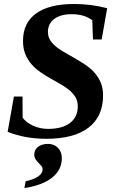

<svg xmlns="http://www.w3.org/2000/svg" viewBox="-20 -682 596 957"><path d="M210.9 9.8Q105 9.8 18.1 -24.9L49.3 -200.7H92.3L92.8 -95.7Q109.4 -71.8 144.5 -55.7Q179.7 -39.6 219.2 -39.6Q290.5 -39.6 329.1 -69.3Q367.7 -99.1 367.7 -151.9Q367.7 -178.2 356 -197.8Q344.2 -217.3 325 -233.2Q305.7 -249 281.2 -262.9Q256.8 -276.9 231.2 -291.3Q205.6 -305.7 181.2 -322.5Q156.7 -339.4 137.5 -361.3Q118.2 -383.3 106.4 -411.6Q94.7 -439.9 94.7 -478Q94.7 -567.9 159.9 -615Q225.1 -662.1 350.1 -662.1Q433.6 -662.1 514.2 -641.1L486.8 -485.4H443.4L439.9 -581.1Q400.4 -611.3 336.9 -611.3Q281.7 -611.3 250.2 -587.4Q218.8 -563.5 218.8 -522Q218.8 -492.7 240 -468Q261.2 -443.4 306.2 -418.5Q371.6 -381.8 400.6 -362.5Q429.7 -343.3 449.7 -321.3Q469.7 -299.3 481.7 -271.5Q493.7 -243.7 493.7 -206.5Q493.7 -101.1 421.1 -45.7Q348.6 9.8 210.9 9.8ZM219.7 35.2Q249 35.2 268.6 54.7Q288.1 74.2 288.1 106.4Q288.1 164.6 240 203.1Q191.9 241.7 101.6 255.4L107.9 221.7Q192.4 202.1 192.4 161.6Q192.4 151.9 185.8 144.5Q179.2 137.2 171.6 129.4Q164.1 121.6 157.5 112.1Q150.9 102.5 150.9 88.4Q150.9 64.5 169.7 49.8Q188.5 35.2 219.7 35.2Z"/></svg>

Font: Liberation Serif
Style: Bold Italic
Weight: 700
Italic angle: -16.333°
Designer: Steve Matteson
Foundry: Ascender Corporation
Version: Version 2.1.5